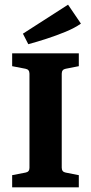

<svg xmlns="http://www.w3.org/2000/svg" viewBox="-20 -801 389 821"><path d="M317 -518 261 -507Q244 -504 244 -486V-84Q244 -66 261 -63L317 -52V0H32V-52L89 -63Q106 -66 106 -83V-486Q106 -504 89 -507L32 -518V-573H317ZM101 -612 78 -657 271 -781 326 -700Q299 -681 260 -665Q221 -649 179.5 -635.5Q138 -622 101 -612Z"/></svg>

Font: Rasa
Style: Regular
Weight: 400
Designer: Anna Giedrys (Yrsa+Rasa design), David Brezina (Yrsa art-direction, Rasa art-direction, design)
Foundry: Rosetta Type Foundry
Version: Version 2.004